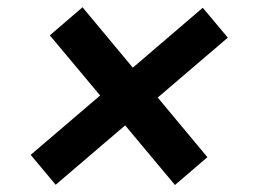

<svg xmlns="http://www.w3.org/2000/svg" viewBox="-20 -555 713 534"><path d="M544 -533.4 349.4 -366.8 209.5 -534.8 118.6 -456.7 258.5 -289.4 65.3 -124.3 134.9 -41.2 328.1 -206.3 466.6 -40.5 556.8 -117.9 418.7 -283.7 613.6 -450.3Z"/></svg>

Font: Riot Sans 2.0
Style: Bold Italic
Weight: 600
Italic angle: -9.39999°
Designer: Rasmus Andersson
Foundry: rsms
Version: Version 3.006;hotconv 1.0.109;makeotfexe 2.5.65596